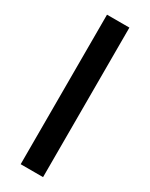

<svg xmlns="http://www.w3.org/2000/svg" viewBox="-193 -768 633 809"><g transform="rotate(30 123.5 -364.0)"><path d="M177.7 -727.5V0H68.8V-727.5Z"/></g></svg>

Font: V-Inter
Style: Medium-500
Weight: 500
Designer: Rasmus Andersson
Foundry: rsms
Version: Version 4.000;git-4146feb